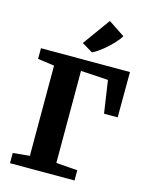

<svg xmlns="http://www.w3.org/2000/svg" viewBox="-145 -1108 930 1198"><g transform="rotate(15 319.5 -509.0)"><path d="M39.5 0V-66L147.5 -76.5V-659L40.5 -674V-743H615.5L614.5 -450H526.5L495.5 -660L318.5 -671V-76.5L456.5 -66V0ZM355 -800H354.5L284.5 -842L412 -1018.5L518 -948Q504.5 -925.5 477.8 -897Q451 -868.5 418.5 -842.2Q386 -816 355 -800Z"/></g></svg>

Font: Merriweather Black
Style: Regular
Weight: 900
Designer: Eben Sorkin
Foundry: Eben Sorkin
Version: Version 2.200;gftools[0.9.31]